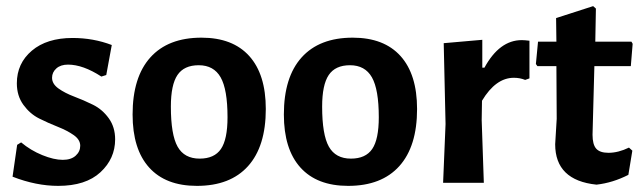

<svg xmlns="http://www.w3.org/2000/svg" viewBox="-20 -597 2096 627"><path d="M217 -473Q285 -473 345 -450L327 -352L311 -347Q251 -386 202 -386Q178 -386 164 -373.5Q150 -361 150 -343Q150 -323 171 -308Q192 -293 222.5 -281.5Q253 -270 283.5 -255Q314 -240 335 -211Q356 -182 356 -142Q356 -79 308 -34.5Q260 10 170 10Q98 10 21 -20L36 -124L49 -132Q80 -106 118 -90.5Q156 -75 185 -75Q212 -75 227 -88.5Q242 -102 242 -121Q242 -141 220.5 -156Q199 -171 168.5 -183Q138 -195 108 -210Q78 -225 56.5 -254.5Q35 -284 35 -325Q35 -390 84 -431.5Q133 -473 217 -473Z M638 -474Q740 -474 794 -414Q848 -354 848 -241Q848 -119 790 -54.5Q732 10 623 10Q521 10 467 -50Q413 -110 413 -223Q413 -345 471 -409.5Q529 -474 638 -474ZM629 -384Q581 -384 559.5 -352Q538 -320 538 -249Q538 -157 560 -118Q582 -79 632 -79Q680 -79 701.5 -110.5Q723 -142 723 -214Q723 -305 700.5 -344.5Q678 -384 629 -384Z M1132 -474Q1234 -474 1288 -414Q1342 -354 1342 -241Q1342 -119 1284 -54.5Q1226 10 1117 10Q1015 10 961 -50Q907 -110 907 -223Q907 -345 965 -409.5Q1023 -474 1132 -474ZM1123 -384Q1075 -384 1053.5 -352Q1032 -320 1032 -249Q1032 -157 1054 -118Q1076 -79 1126 -79Q1174 -79 1195.5 -110.5Q1217 -142 1217 -214Q1217 -305 1194.5 -344.5Q1172 -384 1123 -384Z M1555 -467V-376H1562Q1611 -466 1684 -466Q1693 -466 1709 -464V-341L1695 -336Q1678 -343 1658 -343Q1599 -343 1554 -268L1553 -205L1560 0H1427L1435 -192L1429 -456Z M1928 6Q1793 -8 1793 -126L1798 -209L1797 -381H1735L1730 -388L1737 -461H1797L1796 -538L1917 -577L1926 -569L1924 -461H2042L2046 -454L2040 -381H1921L1915 -157Q1915 -125 1927 -111.5Q1939 -98 1967 -98Q1999 -98 2034 -115L2045 -105L2032 -26Q1981 0 1928 6Z"/></svg>

Font: Alegreya Sans
Style: Bold
Weight: 700
Designer: Juan Pablo del Peral
Foundry: Huerta Tipografica
Version: Version 2.007